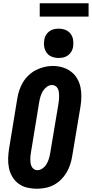

<svg xmlns="http://www.w3.org/2000/svg" viewBox="-20 -1151 564 1179"><path d="M206 8Q175 8 146 1Q117 -6 94 -23Q71 -40 56 -65Q41 -90 35 -119Q29 -148 30 -178.5Q31 -209 36 -240L86 -545Q90 -571 98.5 -596.5Q107 -622 121 -645.5Q135 -669 155.5 -688.5Q176 -708 200.5 -720.5Q225 -733 251 -739.5Q277 -746 304 -746Q335 -746 363.5 -737.5Q392 -729 415 -712Q438 -695 453 -670Q468 -645 474 -616.5Q480 -588 479.5 -557Q479 -526 474 -495L423 -190Q419 -165 410.5 -139.5Q402 -114 388 -90.5Q374 -67 353.5 -47Q333 -27 308.5 -14.5Q284 -2 257.5 3Q231 8 206 8ZM209 -106Q226 -106 241.5 -117Q257 -128 266 -143.5Q275 -159 280 -175.5Q285 -192 288 -209L339 -514Q341 -526 342 -538Q343 -550 343 -562Q343 -574 341.5 -585Q340 -596 335 -606.5Q330 -617 320.5 -623Q311 -629 299 -629Q282 -629 267 -617.5Q252 -606 243 -591Q234 -576 229 -559.5Q224 -543 221 -526L171 -221Q169 -209 167.5 -197.5Q166 -186 166 -174Q166 -162 167.5 -150.5Q169 -139 174 -129Q179 -119 188 -112.5Q197 -106 209 -106ZM340 -795Q319 -795 299 -802.5Q279 -810 267 -826.5Q255 -843 251.5 -864Q248 -885 252 -907Q254 -922 262 -935.5Q270 -949 282.5 -958.5Q295 -968 310.5 -971.5Q326 -975 340 -975Q362 -975 381.5 -967.5Q401 -960 413.5 -943.5Q426 -927 429 -906Q432 -885 429 -863Q426 -848 418.5 -834.5Q411 -821 398 -811.5Q385 -802 370 -798.5Q355 -795 340 -795ZM224 -1049V-1131H524V-1049Z"/></svg>

Font: Iosevka Curly Slab HvObl
Style: Regular
Weight: 900
Italic angle: -9°
Monospace: yes
Designer: Belleve Invis
Foundry: Belleve Invis
Version: Version 11.1.0; ttfautohint (v1.8.3)